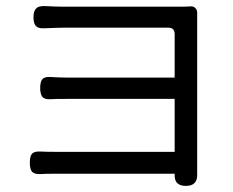

<svg xmlns="http://www.w3.org/2000/svg" viewBox="-20 -562 767 631"><path d="M591 49Q552 49 554 11Q554 10 554 9H159Q127 9 113 10Q93 11 85.5 2.5Q78 -6 78 -27.5Q78 -49 85.5 -57Q93 -65 113 -64Q127 -63 159 -63H356H554V-237H200Q162 -237 145 -236Q126 -235 119 -244Q112 -253 112 -273Q112 -293 119 -301.5Q126 -310 145 -309Q179 -307 199 -307H554V-450Q554 -471 533 -471H190Q171 -471 125 -469Q106 -468 98 -476.5Q90 -485 90 -505Q90 -525 98.5 -534Q107 -543 127 -542Q171 -540 190 -540H569Q594 -540 606 -541Q616 -542 622.5 -535Q629 -528 628 -518Q628 -505 628 -492V-4Q628 3 628 9Q630 49 591 49Z"/></svg>

Font: GenSenRounded JP R
Style: Regular
Weight: 400
Version: Version 1.501;PS 1;hotconv 16.6.51;makeotf.lib2.5.65220